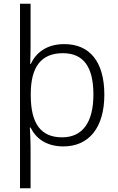

<svg xmlns="http://www.w3.org/2000/svg" viewBox="-20 -780 639 1036"><path d="M543 -269C543 -448 463 -542 327 -542C229 -542 173 -493 146 -435H143C144 -460 145 -505 145 -531V-760H88V236H145V15C145 -16 143 -62 141 -92H145C172 -36 227 10 322 10C458 10 543 -89 543 -269ZM484 -270C484 -119 425 -39 315 -39C199 -39 146 -115 146 -266V-277C147 -416 200 -493 319 -493C430 -493 484 -420 484 -270Z"/></svg>

Font: Noto Sans Telugu Light
Style: Regular
Weight: 300
Designer: Jelle Bosma - Monotype Design Team
Foundry: Monotype Imaging Inc.
Version: Version 2.005